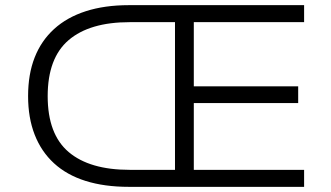

<svg xmlns="http://www.w3.org/2000/svg" viewBox="-20 -725 1286 745"><path d="M480 0Q385 0 312 -23Q239 -46 189.5 -91.5Q140 -137 114.5 -202.5Q89 -268 89 -352Q89 -437 114.5 -502Q140 -567 190 -612.5Q240 -658 313 -681.5Q386 -705 480 -705H1160V-639H732V-390H1137V-325H732V-66H1160V0ZM483 -66H659V-639H483Q328 -639 246.5 -569.5Q165 -500 165 -352Q165 -204 246.5 -135Q328 -66 483 -66Z"/></svg>

Font: Nunito Sans 7pt SemiExpanded Light
Style: Regular
Weight: 300
Width: 6
Designer: Vernon Adams
Foundry: Vernon Adams
Version: Version 3.101;gftools[0.9.27]